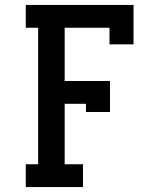

<svg xmlns="http://www.w3.org/2000/svg" viewBox="-20 -755 640 775"><path d="M84 0V-92H134V-643H84V-735H519V-576H422V-643H241V-428H424V-303H327V-336H241V-92H315V0Z"/></svg>

Font: Iosevka Curly Slab SmBdEx
Style: Regular
Weight: 600
Width: 7
Monospace: yes
Designer: Belleve Invis
Foundry: Belleve Invis
Version: Version 11.1.0; ttfautohint (v1.8.3)